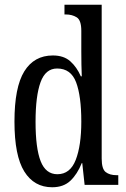

<svg xmlns="http://www.w3.org/2000/svg" viewBox="-20 -780 533 810"><path d="M200 10Q124 10 82.5 -56.5Q41 -123 41 -267Q41 -412 82.5 -479Q124 -546 203 -546Q249 -546 276.5 -521.5Q304 -497 321 -458H325Q324 -481 323.5 -508Q323 -535 323 -563V-650Q323 -695 303.5 -707Q284 -719 258 -719H252V-760H409V-111Q409 -67 426 -54Q443 -41 471 -41H479V0H337L327 -92H325Q306 -45 277 -17.5Q248 10 200 10ZM222 -45Q276 -45 299.5 -105.5Q323 -166 323 -267Q323 -375 301 -433Q279 -491 221 -491Q172 -491 151 -433Q130 -375 130 -266Q130 -155 151.5 -100Q173 -45 222 -45Z"/></svg>

Font: Noto Serif ExtraCondensed
Style: Regular
Weight: 400
Width: 2
Designer: Monotype Design Team
Foundry: Monotype Imaging Inc.
Version: Version 2.015